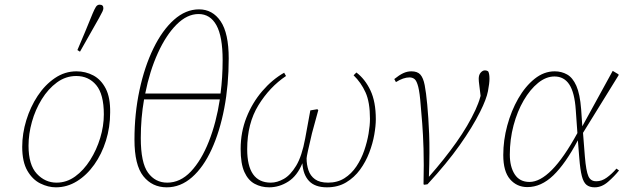

<svg xmlns="http://www.w3.org/2000/svg" viewBox="-20 -788 2671 821"><path d="M219 13Q186 13 152.5 -3.5Q119 -20 97 -58Q75 -96 75 -160Q75 -217 92.5 -274Q110 -331 141 -378Q172 -425 214.5 -454Q257 -483 307 -483Q346 -483 379 -465.5Q412 -448 432 -409.5Q452 -371 451 -307Q451 -244 433 -186.5Q415 -129 383 -84Q351 -39 309 -13Q267 13 219 13ZM222 -7Q265 -7 301.5 -33.5Q338 -60 365.5 -103.5Q393 -147 408.5 -198Q424 -249 424 -299Q424 -385 391.5 -424Q359 -463 306 -463Q261 -463 223.5 -435.5Q186 -408 158.5 -363.5Q131 -319 116.5 -267Q102 -215 102 -165Q102 -83 137.5 -45Q173 -7 222 -7ZM311 -574Q328 -613 344 -652Q360 -691 376 -730Q384 -749 390 -758.5Q396 -768 406 -768Q422 -768 422 -753Q422 -747 418 -738.5Q414 -730 403 -710Q383 -674 362.5 -638.5Q342 -603 322 -567Z M693 13Q631 13 593 -34.5Q555 -82 555 -191Q555 -302 576.5 -402.5Q598 -503 636 -581Q674 -659 724 -703.5Q774 -748 831 -748Q889 -748 923.5 -697Q958 -646 958 -538Q958 -425 939 -325.5Q920 -226 885 -149.5Q850 -73 801 -30Q752 13 693 13ZM829 -728Q780 -728 735 -683Q690 -638 655 -561Q620 -484 601 -388H923Q932 -457 932 -531Q932 -632 905.5 -680Q879 -728 829 -728ZM695 -7Q751 -7 796 -54.5Q841 -102 873 -183Q905 -264 920 -363H596Q589 -323 585.5 -282Q582 -241 582 -198Q582 -92 613 -49.5Q644 -7 695 -7Z M1131 13Q1097 13 1069 -2Q1041 -17 1025 -52.5Q1009 -88 1009 -151Q1009 -223 1034 -286Q1059 -349 1101.5 -398.5Q1144 -448 1195 -477L1203 -463Q1133 -416 1085 -338Q1037 -260 1037 -150Q1037 -7 1138 -7Q1165 -7 1193.5 -23Q1222 -39 1246.5 -79.5Q1271 -120 1285 -196L1307 -316L1337 -321L1341 -317L1314 -218Q1303 -172 1297 -144Q1291 -116 1291 -111Q1291 -84 1299 -60Q1307 -36 1327 -21.5Q1347 -7 1383 -7Q1423 -7 1453 -26Q1483 -45 1504 -76.5Q1525 -108 1537.5 -144.5Q1550 -181 1556 -216.5Q1562 -252 1562 -280Q1562 -351 1543 -393Q1524 -435 1492 -466L1504 -478Q1541 -450 1564 -401.5Q1587 -353 1587 -278Q1587 -250 1580.5 -212.5Q1574 -175 1559 -135.5Q1544 -96 1519.5 -62.5Q1495 -29 1460 -8Q1425 13 1378 13Q1327 13 1301.5 -14Q1276 -41 1273 -90Q1251 -36 1212.5 -11.5Q1174 13 1131 13Z M1791 0Q1793 -89 1791 -152Q1789 -215 1785.5 -259.5Q1782 -304 1779 -337Q1775 -391 1768.5 -416.5Q1762 -442 1753 -449.5Q1744 -457 1731 -457Q1705 -457 1673 -437L1666 -450Q1687 -467 1704 -475Q1721 -483 1739 -483Q1765 -483 1777.5 -469Q1790 -455 1796 -424Q1802 -393 1807 -340Q1812 -287 1815 -215.5Q1818 -144 1814 -32Q1881 -108 1931.5 -179.5Q1982 -251 2013 -318Q2019 -332 2024.5 -345.5Q2030 -359 2035 -378L2033 -395Q2032 -406 2029.5 -423.5Q2027 -441 2027 -451Q2027 -468 2035.5 -477.5Q2044 -487 2053 -487Q2063 -487 2068 -482Q2073 -472 2073 -451Q2073 -432 2066.5 -398Q2060 -364 2033 -310Q2000 -244 1945.5 -167Q1891 -90 1808 0L1794 2Z M2160 -127Q2160 -75 2181 -42.5Q2202 -10 2244 -10Q2289 -10 2340 -61.5Q2391 -113 2449 -219L2442 -318Q2437 -392 2414.5 -426.5Q2392 -461 2351 -461Q2315 -461 2281 -433.5Q2247 -406 2219.5 -359Q2192 -312 2176 -252Q2160 -192 2160 -127ZM2235 12Q2190 12 2161 -21.5Q2132 -55 2132 -125Q2132 -188 2149 -251Q2166 -314 2196 -366.5Q2226 -419 2266 -451Q2306 -483 2352 -483Q2381 -483 2405 -469.5Q2429 -456 2444.5 -421Q2460 -386 2465 -321L2470 -248L2600 -485L2625 -470V-466L2473 -220L2481 -118Q2486 -57 2496 -34.5Q2506 -12 2531 -13Q2553 -13 2574.5 -28.5Q2596 -44 2616 -67L2627 -59Q2607 -34 2580 -10.5Q2553 13 2523 13Q2501 13 2488 2.5Q2475 -8 2468 -35Q2461 -62 2457 -113L2451 -188Q2398 -88 2346 -38Q2294 12 2235 12Z"/></svg>

Font: Source Serif Pro ExtraLight
Style: Italic
Weight: 200
Italic angle: -12°
Designer: Frank Grießhammer
Foundry: Adobe Systems Incorporated
Version: Version 3.001;hotconv 1.0.111;makeotfexe 2.5.65597